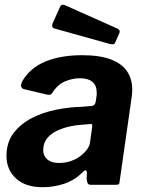

<svg xmlns="http://www.w3.org/2000/svg" viewBox="-20 -770 603 800"><path d="M321 -49Q289 -18 246.5 -4Q204 10 157 10Q86 10 46.5 -26.5Q7 -63 7 -120Q7 -177 36.5 -215.5Q66 -254 112.5 -278Q159 -302 214.5 -313Q270 -324 321 -325L357 -328Q376 -328 379 -347L382 -368Q383 -372 383 -376.5Q383 -381 383 -384Q383 -414 365 -429Q347 -444 314 -444Q282 -444 251 -431Q220 -418 197 -382Q194 -377 189.5 -375.5Q185 -374 175 -376L78 -399Q72 -401 68.5 -408Q65 -415 73 -432Q106 -488 170 -514Q234 -540 322 -540Q397 -540 443 -522Q489 -504 510 -472Q531 -440 531 -397Q531 -390 530.5 -383Q530 -376 529 -368L479 -18Q478 -5 475 -2.5Q472 0 461 0H358Q348 0 345 -7Q342 -14 341 -26L342 -52Q340 -70 321 -49ZM364 -241Q365 -249 363.5 -251.5Q362 -254 354 -253L318 -250Q297 -249 270 -243Q243 -237 218 -225.5Q193 -214 176.5 -194Q160 -174 160 -144Q160 -121 177 -106Q194 -91 225 -91Q253 -91 275.5 -99Q298 -107 314 -119Q331 -132 342 -146.5Q353 -161 355 -176ZM230 -741Q233 -748 238 -749.5Q243 -751 249 -749L469 -651Q476 -647 478 -643Q480 -639 477 -631L460 -593Q457 -586 452 -585.5Q447 -585 437 -587L215 -649Q201 -652 198.5 -657.5Q196 -663 199 -672Z"/></svg>

Font: Libre Franklin
Style: Bold Italic
Weight: 700
Italic angle: -8°
Designer: Pablo Impallari, Rodrigo Fuenzalida, Nhung Nguyen
Foundry: Impallari Type
Version: Version 3.000